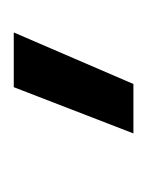

<svg xmlns="http://www.w3.org/2000/svg" viewBox="11 -805 210 272"><g transform="rotate(-90 116.0 -669.0)"><path d="M63 -585 128.5 -754.5H206L133 -585Z"/></g></svg>

Font: Geologica Cursive ExtraLight
Style: Regular
Weight: 250
Designer: Sindre Bremnes, Frode Helland
Foundry: Monokrom Skriftforlag AS
Version: Version 1.010;gftools[0.9.28]